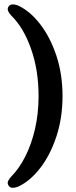

<svg xmlns="http://www.w3.org/2000/svg" viewBox="-20 -741 350 886"><path d="M268.5 -297.5Q268.5 -196.5 240.2 -111Q212 -25.5 165.5 34.5Q119 94.5 64.5 120Q25.5 135 17 110Q13.5 102 18.2 92.8Q23 83.5 33 72.5Q68 37.5 96.5 -18.5Q125 -74.5 141.5 -145.8Q158 -217 158 -297.5Q158 -417.5 123.2 -515.8Q88.5 -614 33 -668Q11 -691 17 -705.5Q25.5 -730 64.5 -715Q119 -689.5 165.5 -629.2Q212 -569 240.2 -484Q268.5 -399 268.5 -297.5Z"/></svg>

Font: Fraunces 144pt S100 SemiBold
Style: Regular
Weight: 600
Version: Version 1.000; ttfautohint (v1.8.3)